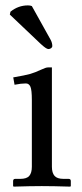

<svg xmlns="http://www.w3.org/2000/svg" viewBox="-20 -693 305 715"><path d="M98.6 -670.4 168.5 -544.9Q174.8 -533.2 174.8 -521Q174.8 -517.1 170.4 -513.7Q166 -510.3 160.2 -510.3Q152.3 -510.3 131.3 -529.8L16.6 -638.7L19 -649.4Q47.9 -672.9 84 -672.9Q92.8 -672.9 98.6 -670.4ZM173.3 -71.8Q173.3 -49.3 183.1 -38.1Q192.9 -26.9 216.3 -26.9H235.4Q243.7 -26.9 243.7 -18.6V0L241.7 2Q176.8 0 135.7 0Q94.7 0 30.8 2L28.8 0V-18.6Q28.8 -26.9 36.6 -26.9H55.7Q79.6 -26.9 89.1 -38.1Q98.6 -49.3 98.6 -71.8V-320.8Q98.6 -357.9 93.3 -370.1Q87.9 -382.3 76.2 -382.3Q58.6 -382.3 34.2 -377.4L29.3 -404.8Q74.7 -412.6 92.5 -417.7Q110.4 -422.9 133.3 -433.6Q150.9 -441.9 158.2 -441.9H173.3Z"/></svg>

Font: Libertinage
Style: l
Weight: 400
Designer: OSP
Foundry: OSP
Version: Version 1.0; 2008; OFL relea